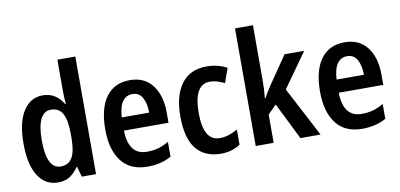

<svg xmlns="http://www.w3.org/2000/svg" viewBox="-72 -986 2545 1222"><g transform="rotate(-10 1200.5 -375.0)"><path d="M217 10Q134 10 88 -63Q42 -136 42 -271Q42 -407 88.5 -480Q135 -553 215 -553Q259 -553 292 -532Q325 -511 347 -473H351Q349 -498 348 -521.5Q347 -545 347 -563V-760H463V0H371L353 -65H347Q323 -29 293 -9.5Q263 10 217 10ZM251 -87Q302 -87 325.5 -127.5Q349 -168 349 -252V-279Q349 -367 326.5 -410.5Q304 -454 250 -454Q205 -454 182.5 -407Q160 -360 160 -271Q160 -87 251 -87Z M777 -552Q872 -552 923 -485.5Q974 -419 974 -308V-242H686Q689 -84 808 -84Q847 -84 880 -93Q913 -102 949 -123V-27Q883 10 795 10Q683 10 626.5 -64.5Q570 -139 570 -268Q570 -406 624 -479Q678 -552 777 -552ZM779 -462Q738 -462 714.5 -429Q691 -396 687 -327H864Q864 -386 843 -424Q822 -462 779 -462Z M1269 10Q1166 10 1110.5 -58Q1055 -126 1055 -268Q1055 -403 1111 -478Q1167 -553 1273 -553Q1312 -553 1345 -544.5Q1378 -536 1405 -521L1372 -428Q1348 -440 1324.5 -447Q1301 -454 1278 -454Q1174 -454 1174 -269Q1174 -89 1279 -89Q1309 -89 1338.5 -98.5Q1368 -108 1395 -124V-26Q1342 10 1269 10Z M1611 -408Q1611 -379 1609.5 -348Q1608 -317 1605 -289H1609Q1618 -306 1630.5 -326.5Q1643 -347 1653 -362L1777 -543H1904L1746 -321L1914 0H1784L1666 -238L1611 -183V0H1495V-760H1611Z M2165 -552Q2260 -552 2311 -485.5Q2362 -419 2362 -308V-242H2074Q2077 -84 2196 -84Q2235 -84 2268 -93Q2301 -102 2337 -123V-27Q2271 10 2183 10Q2071 10 2014.5 -64.5Q1958 -139 1958 -268Q1958 -406 2012 -479Q2066 -552 2165 -552ZM2167 -462Q2126 -462 2102.5 -429Q2079 -396 2075 -327H2252Q2252 -386 2231 -424Q2210 -462 2167 -462Z"/></g></svg>

Font: Noto Sans Myanmar UI Condensed SemiBold
Style: Regular
Weight: 600
Width: 3
Designer: Monotype Design Team
Foundry: Monotype Imaging Inc.
Version: Version 2.103; ttfautohint (v1.8.4.7-5d5b)